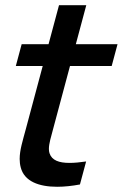

<svg xmlns="http://www.w3.org/2000/svg" viewBox="-20 -710 472 739"><path d="M249.4 -456H409.9L432.4 -540H271.9L312.1 -690H207.1L166.9 -540H63.4L40.9 -456H144.4L79.2 -212.5C67.3 -168 55.7 -132.3 55.7 -98.4C55.7 -87.3 56.9 -76.4 59.8 -65.5C73.7 -11.7 129.9 8.9 200 8.9C227.6 8.9 257.5 5.7 287.7 0L311.5 -88.5C288 -85.1 266.4 -83 247.6 -83C207.5 -83 179.4 -92.6 170.5 -120.5C168.9 -125.5 168.2 -130.9 168.2 -136.9C168.2 -157.4 176.5 -183.8 185.5 -217.5Z"/></svg>

Font: Manrope
Style: SemiBoldItalic
Weight: 600
Italic angle: -15°
Designer: Mikhail Sharanda
Foundry: Mikhail Sharanda
Version: Version 4.502;hotconv 1.0.109;makeotfexe 2.5.65596